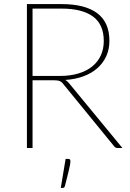

<svg xmlns="http://www.w3.org/2000/svg" viewBox="-20 -723 637 938"><path d="M139 -352H273Q322.5 -352 362.2 -363.8Q402 -375.5 429.8 -397.8Q457.5 -420 472.2 -451.5Q487 -483 487 -522.5Q487 -604 434 -642.5Q381 -681 281 -681H139ZM578 0H555.5Q550 0 545.8 -1.5Q541.5 -3 537.5 -8.5L289.5 -312Q285.5 -317.5 281.2 -321Q277 -324.5 271.8 -326.8Q266.5 -329 259.2 -330Q252 -331 241.5 -331H139V0H111.5V-703H281Q395.5 -703 455 -658.5Q514.5 -614 514.5 -523.5Q514.5 -482 499 -448.2Q483.5 -414.5 455.5 -389.8Q427.5 -365 387.5 -350.2Q347.5 -335.5 299 -332.5Q308 -327.5 316.5 -317.5ZM314.5 53.5Q320 53.5 322 56.5Q324 59.5 324 65.5Q324 71 322.5 80.5Q321 90 317.5 104.2Q314 118.5 309 138.8Q304 159 297 186Q295.5 190.5 293.2 192.8Q291 195 285.5 195H277L300.5 53.5Z"/></svg>

Font: Lato ExtraLight
Style: Regular
Weight: 275
Designer: Lukasz Dziedzic with Adam Twardoch and Botio Nikoltchev
Foundry: tyPoland Lukasz Dziedzic
Version: Version 2.015; 2015-08-06; http://www.latofonts.com/